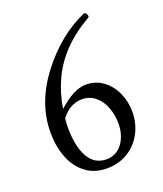

<svg xmlns="http://www.w3.org/2000/svg" viewBox="-128 -759 723 852"><g transform="rotate(-20 233.5 -333.0)"><path d="M48.8 -227.1Q48.8 -366.2 145.5 -492.2Q240.7 -616.7 367.2 -672.9Q370.6 -674.8 374 -672.9Q377.4 -670.9 380.4 -666L381.3 -664.1Q384.3 -658.2 384 -654.8Q383.8 -651.4 379.9 -648.9Q236.3 -567.4 177.2 -440.4Q148.4 -378.9 137.2 -307.1Q174.3 -340.3 207 -357.2Q239.7 -374 268.1 -374Q314 -374 348.9 -348.4Q383.8 -322.8 402.8 -280.8Q421.9 -238.8 421.9 -190.9Q421.9 -136.2 397.9 -90.8Q374 -45.4 330.6 -18.8Q287.1 7.8 231 7.8Q171.9 7.8 130.9 -23.9Q89.8 -55.7 69.3 -108.9Q48.8 -162.1 48.8 -227.1ZM346.2 -161.1Q346.2 -204.1 332 -240.2Q317.9 -276.4 291.5 -297.6Q265.1 -318.8 229 -318.8Q201.7 -318.8 177.2 -305.4Q152.8 -292 131.8 -265.1Q128.9 -244.1 128.9 -225.1Q128.9 -132.8 157.7 -81.8Q186.5 -30.8 243.2 -30.8Q275.4 -30.8 298.8 -49.3Q322.3 -67.9 334.2 -97.9Q346.2 -127.9 346.2 -161.1Z"/></g></svg>

Font: Junicode Two Beta VF
Style: Regular
Weight: 400
Designer: Peter S. Baker
Foundry: Briery Creek Software
Version: Version 1.031 beta; ttfautohint (v1.8.1.43-b0c9)